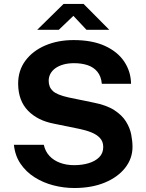

<svg xmlns="http://www.w3.org/2000/svg" viewBox="-20 -933 734 963"><path d="M352.5 10Q298.9 10 247.4 -3.5Q195.9 -16.9 153.4 -43.9Q110.8 -70.9 83.1 -111.5Q55.4 -152.1 49.8 -206.6H199.7Q206.9 -173.7 228 -151Q249.1 -128.3 281 -116.5Q312.9 -104.6 351.8 -104.6Q391.8 -104.6 424.9 -114.6Q458 -124.6 477.9 -144.7Q497.8 -164.8 497.8 -195.6Q497.8 -222.8 481.7 -240.4Q465.6 -258 438 -269.1Q410.5 -280.1 375.6 -287.1L250.3 -312.7Q168.7 -328.2 120.5 -377.8Q72.3 -427.3 71 -510.7Q70.3 -578.7 107.2 -628.4Q144.1 -678.1 207.3 -705.1Q270.5 -732 349.2 -732Q442.4 -732 506.3 -702.8Q570.2 -673.5 603.3 -623.8Q636.4 -574 637.3 -512.8H490.8Q487.1 -550.8 468.1 -573.5Q449.2 -596.2 419.4 -606.1Q389.5 -616.1 351.5 -616.1Q322.2 -616.1 298.7 -609.6Q275.2 -603.1 258.6 -591.4Q242 -579.7 233.1 -563.5Q224.2 -547.3 224.2 -527.5Q224.2 -496.1 245 -476.6Q265.8 -457.1 323.7 -444.3L447.4 -418.8Q513.8 -406.1 553.1 -380.6Q592.4 -355.2 612.2 -323Q632 -290.8 638.3 -257.6Q644.6 -224.5 644.6 -196.2Q644.6 -138 607.8 -91.2Q571.1 -44.4 505.5 -17.2Q440 10 352.5 10ZM413.8 -783.5 348.1 -853.5 274.9 -783.5H166.6L298.7 -913.2H399.4L528.1 -783.5Z"/></svg>

Font: Public Sans Thin
Style: Regular
Weight: 100
Designer: The Public Sans project authors (U.S. Web Design System). Libre Franklin designed by Pablo Impallari and Rodrigo Fuenzal
Version: Version 1.008